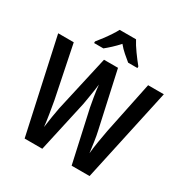

<svg xmlns="http://www.w3.org/2000/svg" viewBox="-211 -1103 1222 1270"><g transform="rotate(30 400.5 -468.5)"><path d="M804 -714 649 0H512L425 -393Q420 -419 412 -466Q404 -513 400 -555Q398 -534 393.5 -505Q389 -476 384 -446Q379 -416 375 -393L288 0H153L-3 -714H116L197 -318Q205 -274 213.5 -221Q222 -168 226 -130Q231 -168 238 -213Q245 -258 251 -287L347 -714H454L548 -288Q555 -258 561.5 -214Q568 -170 573 -130Q577 -173 585.5 -224.5Q594 -276 602 -318L684 -714ZM463 -937Q480 -904 509.5 -863Q539 -822 566 -789V-777H495Q474 -794 448 -816.5Q422 -839 400 -866Q376 -839 350.5 -815.5Q325 -792 306 -777H235V-789Q252 -810 272 -836.5Q292 -863 309.5 -889.5Q327 -916 338 -937Z"/></g></svg>

Font: Noto Sans Malayalam Condensed SemiBold
Style: Regular
Weight: 600
Width: 3
Designer: Jelle Bosma - Monotype Design Team
Foundry: Monotype Imaging Inc.
Version: Version 2.104; ttfautohint (v1.8.4.7-5d5b)